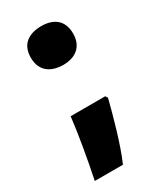

<svg xmlns="http://www.w3.org/2000/svg" viewBox="-173 -599 679 803"><g transform="rotate(-30 166.0 -197.5)"><path d="M64 -441C64 -374 111 -347 168 -347C222 -347 268 -374 268 -441C268 -509 222 -534 168 -534C111 -534 64 -509 64 -441ZM253 -146H86C77 -66 57 48 38 139H174C207 65 242 -63 260 -135Z"/></g></svg>

Font: Noto Sans Sinhala UI Black
Style: Regular
Weight: 900
Designer: Jelle Bosma - Monotype Design Team
Foundry: Monotype Imaging Inc.
Version: Version 2.006